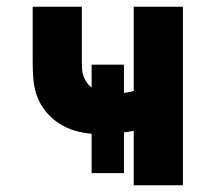

<svg xmlns="http://www.w3.org/2000/svg" viewBox="-20 -550 640 570"><path d="M377 0V-162Q370 -160 363 -159Q356 -158 348 -157V-36H252V-153Q226 -155 201 -162.5Q176 -170 154 -184.5Q132 -199 115.5 -219.5Q99 -240 90 -264.5Q81 -289 79 -315Q77 -341 77 -367V-530H223V-367Q223 -356 223.5 -345.5Q224 -335 227.5 -325Q231 -315 237 -306Q243 -297 252 -290V-358H348V-274Q356 -275 363 -276.5Q370 -278 377 -280V-530H523V0Z"/></svg>

Font: Iosevka Curly Heavy Extended
Style: Regular
Weight: 900
Width: 7
Monospace: yes
Designer: Belleve Invis
Foundry: Belleve Invis
Version: Version 11.1.0; ttfautohint (v1.8.3)